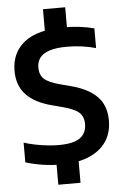

<svg xmlns="http://www.w3.org/2000/svg" viewBox="-63 -904 687 1068"><g transform="rotate(-5 280.0 -370.0)"><path d="M241.5 9.5Q193.5 9.5 142.2 1.8Q91 -6 46.5 -20V-130Q77.5 -120 111.8 -113.2Q146 -106.5 179 -103Q212 -99.5 240 -99.5Q296 -99.5 330.2 -111.5Q364.5 -123.5 380.2 -146.8Q396 -170 396 -203Q396 -245.5 369.8 -268.8Q343.5 -292 274.5 -309.5L224.5 -322.5Q128.5 -347 79.8 -397.8Q31 -448.5 31 -531.5Q31 -633.5 104.5 -691.5Q178 -749.5 327 -749.5Q372 -749.5 415.5 -744Q459 -738.5 494 -729V-619Q457.5 -629.5 415.8 -635Q374 -640.5 334.5 -640.5Q272 -640.5 234.8 -628Q197.5 -615.5 181 -592.8Q164.5 -570 164.5 -538.5Q164.5 -498.5 188.2 -475.8Q212 -453 274 -436.5L324 -423.5Q394.5 -406 440.2 -377.8Q486 -349.5 508 -308.8Q530 -268 530 -212Q530 -142.5 496 -93Q462 -43.5 397.5 -17Q333 9.5 241.5 9.5ZM218.5 120V-22L342.5 -24V120ZM218.5 -723.5V-860H342.5V-723.5Z"/></g></svg>

Font: Encode Sans SC Condensed Thin SemiBold
Style: Regular
Weight: 600
Version: Version 3.002